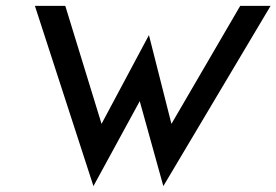

<svg xmlns="http://www.w3.org/2000/svg" viewBox="-20 -600 937 651"><path d="M324.3 -180 201.4 -580H98.4L296.8 31L453.8 -257L533.8 31L897.4 -580H794.4L561.3 -180L485 -481Z"/></svg>

Font: Charger
Style: ExBdIt
Weight: 400
Designer: Jasper
Foundry: Cannot Into Space Fonts
Version: Version 0.99